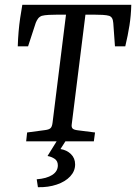

<svg xmlns="http://www.w3.org/2000/svg" viewBox="-20 -589 567 800"><path d="M89 0 93 -37 168 -47Q184 -49 190.5 -55Q197 -61 199 -78L255 -528H223Q202 -528 183.5 -527Q165 -526 154 -523Q144 -519 138.5 -511.5Q133 -504 129 -494L97 -396H54Q55 -428 57.5 -457Q60 -486 64 -513.5Q68 -541 73 -569H527Q526 -525 519.5 -483.5Q513 -442 502 -396H459L452 -493Q451 -506 447 -513Q443 -520 435 -523Q425 -526 407.5 -527Q390 -528 369 -528H336L279 -72Q277 -60 282 -54Q287 -48 305 -46L376 -37L371 0ZM264 -18 232 32Q258 36 275.5 53Q293 70 293 96Q293 124 272.5 146Q252 168 216.5 180Q181 192 138 191L133 158Q174 155 197.5 140Q221 125 221 100Q221 82 208 73Q195 64 178 61L227 -18Z"/></svg>

Font: Yrsa
Style: Italic
Weight: 400
Italic angle: -7.10001°
Designer: Anna Giedrys (Yrsa+Rasa design), David Brezina (Yrsa art-direction, Rasa art-direction, design)
Foundry: Rosetta Type Foundry
Version: Version 2.004